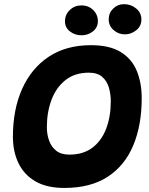

<svg xmlns="http://www.w3.org/2000/svg" viewBox="-20 -877 717 922"><path d="M289 25.5Q204 25.5 149.5 -6.5Q95 -38.5 68.5 -94Q42 -149.5 42 -220.5Q42 -351 86.2 -450Q130.5 -549 214 -604.5Q297.5 -660 416.5 -660Q506.5 -660 560 -627Q613.5 -594 637 -536.2Q660.5 -478.5 660.5 -405.5Q660.5 -276 620 -179Q579.5 -82 497.2 -28.2Q415 25.5 289 25.5ZM313 -134.5Q380 -134.5 424 -168Q468 -201.5 490 -259.5Q512 -317.5 512 -390Q512 -424.5 503 -456Q494 -487.5 471 -507.8Q448 -528 406.5 -528Q340 -528 295 -492.8Q250 -457.5 227.5 -398Q205 -338.5 205 -266Q205 -232.5 215.5 -202.5Q226 -172.5 249.5 -153.5Q273 -134.5 313 -134.5ZM580 -712Q548.5 -712 525.2 -732.8Q502 -753.5 502 -784Q502 -814.5 523.5 -835.8Q545 -857 575.5 -857Q609 -857 634 -836.2Q659 -815.5 659 -783.5Q659 -751 634 -731.5Q609 -712 580 -712ZM371 -707.5Q340 -707.5 316 -726Q292 -744.5 292 -774.5Q292 -806.5 315 -828.8Q338 -851 370.5 -851Q405.5 -851 427.8 -828.8Q450 -806.5 450 -775Q450 -745.5 426.5 -726.5Q403 -707.5 371 -707.5Z"/></svg>

Font: Grandstander
Style: Bold Italic
Weight: 700
Italic angle: -15°
Designer: Tyler Finck
Foundry: Etcetera Type Co
Version: Version 1.200; ttfautohint (v1.8.3)